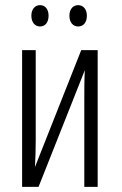

<svg xmlns="http://www.w3.org/2000/svg" viewBox="-20 -727 475 747"><path d="M102 -666C102 -640 116 -624 136 -624C155 -624 169 -639 169 -666C169 -692 155 -707 136 -707C116 -707 102 -691 102 -666ZM250 -666C250 -640 264 -624 284 -624C304 -624 318 -639 318 -666C318 -692 303 -707 284 -707C265 -707 250 -692 250 -666ZM119 -532H66V0H130L310 -454C308 -416 308 -375 308 -337V0H360V-532H296L116 -77C118 -112 119 -147 119 -181Z"/></svg>

Font: Noto Sans Display Condensed Light
Style: Regular
Weight: 300
Width: 3
Designer: Monotype Design Team
Foundry: Monotype Imaging Inc.
Version: Version 1.900